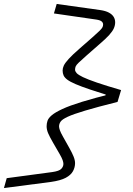

<svg xmlns="http://www.w3.org/2000/svg" viewBox="-40 -817 674 972"><path d="M340 9Q340 30 329.5 49.5Q319 69 293 83Q267 97 218 104L-20 135L-6 85L225 54Q260 49 270.5 37.5Q281 26 281 13Q281 5 277 -6.5Q273 -18 262 -37L229 -94Q211 -125 203.5 -143Q196 -161 196 -178Q196 -192 200.5 -205.5Q205 -219 222 -233.5Q239 -248 275.5 -265Q312 -282 375 -301.5Q438 -321 536 -345H547L555 -301Q451 -275 391 -257Q331 -239 303 -226Q275 -213 267 -201.5Q259 -190 259 -177Q259 -170 263 -158Q267 -146 279 -125L311 -68Q325 -43 332.5 -24.5Q340 -6 340 9ZM573 -361 555 -301H484L502 -361ZM543 -704Q543 -689 536.5 -674Q530 -659 513 -640Q496 -621 462 -592L397 -535Q371 -512 358.5 -500Q346 -488 343 -480.5Q340 -473 340 -464Q340 -456 348 -447Q356 -438 380 -426.5Q404 -415 450.5 -399Q497 -383 573 -361L542 -327H531Q463 -348 417 -363.5Q371 -379 343 -391Q315 -403 301 -413.5Q287 -424 282 -435Q277 -446 277 -460Q277 -472 283 -485Q289 -498 307.5 -518.5Q326 -539 364 -572L429 -629Q453 -650 464.5 -661.5Q476 -673 479 -679.5Q482 -686 482 -693Q482 -702 474.5 -708.5Q467 -715 447 -718L233 -749L247 -797L468 -766Q495 -762 511.5 -753Q528 -744 535.5 -731.5Q543 -719 543 -704Z"/></svg>

Font: Intel One Mono Light
Style: Italic
Weight: 300
Italic angle: -16°
Monospace: yes
Designer: Fred Shallcrass
Foundry: Frere-Jones Type LLC
Version: Version 1.004